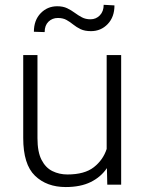

<svg xmlns="http://www.w3.org/2000/svg" viewBox="-20 -753 589 783"><path d="M417.5 0 416 -67.4Q391.6 -31.2 350.1 -10.7Q308.6 9.8 248 9.8Q170.4 9.8 122.6 -36.4Q74.7 -82.5 74.7 -190.4V-528.3H132.8V-189.5Q132.8 -133.3 149.4 -101.1Q166 -68.8 193.8 -55.2Q221.7 -41.5 254.9 -41.5Q324.7 -41.5 362.5 -71Q400.4 -100.6 415 -145.5V-528.3H474.1V0ZM402.8 -733.4 446.8 -731Q446.8 -683.6 419.2 -654.8Q391.6 -626 351.1 -626Q325.7 -626 308.8 -634Q292 -642.1 278.8 -652.8Q265.6 -663.6 251.2 -671.6Q236.8 -679.7 215.8 -679.7Q193.4 -679.7 177.7 -664.6Q162.1 -649.4 162.1 -622.1L118.2 -623.5Q118.2 -670.4 145.8 -699Q173.3 -727.5 213.4 -727.5Q236.8 -727.5 253.7 -719.5Q270.5 -711.4 284.7 -700.9Q298.8 -690.4 314 -682.4Q329.1 -674.3 349.1 -674.3Q371.6 -674.3 387.2 -690.4Q402.8 -706.5 402.8 -733.4Z"/></svg>

Font: Vazirmatn UI FD ExtraLight
Style: Regular
Weight: 200
Designer: Saber Rastikerdar
Foundry: Saber Rastikerdar
Version: Version 33.003